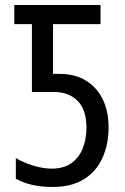

<svg xmlns="http://www.w3.org/2000/svg" viewBox="-20 -734 498 764"><path d="M190 10Q146 10 109.5 2Q73 -6 43 -23V-105Q65 -92 88.5 -83Q112 -74 137.5 -68.5Q163 -63 186 -63Q233 -63 263.5 -84.5Q294 -106 309 -143Q324 -180 324 -226Q324 -297 289 -332.5Q254 -368 195 -368H107V-638H37V-714H380V-638H191V-440H216Q278 -440 321.5 -413.5Q365 -387 388.5 -339.5Q412 -292 412 -227Q412 -158 387 -104Q362 -50 312.5 -20Q263 10 190 10Z"/></svg>

Font: Noto Sans Display Condensed
Style: Regular
Weight: 400
Width: 3
Designer: Monotype Design Team
Foundry: Monotype Imaging Inc.
Version: Version 2.003